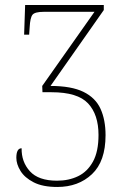

<svg xmlns="http://www.w3.org/2000/svg" viewBox="-20 -734 508 764"><path d="M208 10Q150 10 114 -8.5Q78 -27 61.5 -54Q45 -81 45 -106Q45 -144 66 -144Q65 -90 99 -52.5Q133 -15 207 -15Q254 -15 291 -33Q328 -51 350 -91Q372 -131 372 -197Q372 -278 330.5 -322.5Q289 -367 185 -367H149L148 -392L356 -687H155Q119 -687 109.5 -675.5Q100 -664 98 -625L96 -596H76L80 -714H393V-694L181 -392Q264 -392 312 -368.5Q360 -345 380 -301Q400 -257 400 -196Q400 -92 346 -41Q292 10 208 10Z"/></svg>

Font: Noto Serif Condensed Thin
Style: Regular
Weight: 100
Width: 3
Designer: Monotype Design Team
Foundry: Monotype Imaging Inc.
Version: Version 2.013; ttfautohint (v1.8.4.7-5d5b)